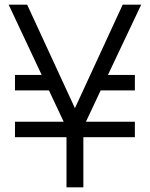

<svg xmlns="http://www.w3.org/2000/svg" viewBox="-20 -800 640 820"><path d="M44 -414V-480H158L17 -780H96L300 -338L504 -780H583L441 -480H556V-414H410L347 -280H556V-214H336V0H264V-214H44V-280H252L189 -414Z"/></svg>

Font: Cooper Hewitt
Style: Book
Weight: 705
Designer: Village Type and Design LLC
Foundry: Cooper Hewitt Smithsonian Design Museum
Version: 1.000; ttfautohint (v1.8.1)